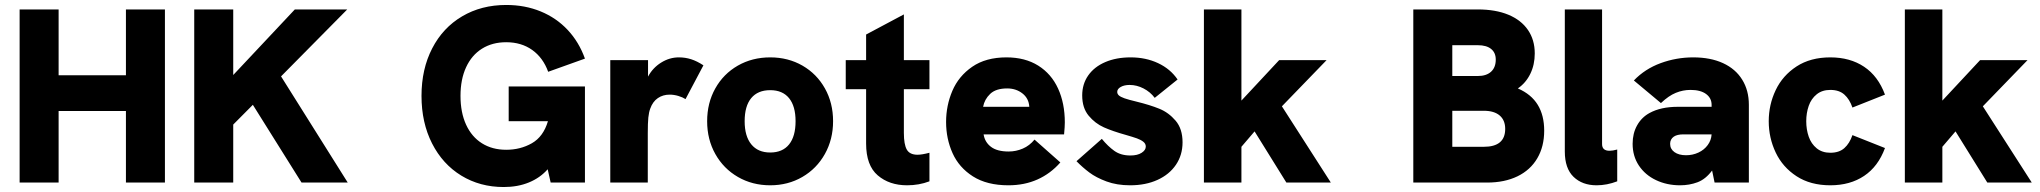

<svg xmlns="http://www.w3.org/2000/svg" viewBox="-20 -735 8213 773"><path d="M59 -697H216V-432H487V-697H644V0H487V-288H216V0H59Z M762 -697H919V-433L1167 -697H1378L1111.5 -427.5L1380 0H1194L998 -313L919 -233.5V0H762Z M1677 -349Q1677 -457 1720 -540.2Q1763 -623.5 1840.5 -669.2Q1918 -715 2018 -715Q2093.5 -715 2156.8 -689Q2220 -663 2265.5 -614.5Q2311 -566 2335 -499L2187 -446Q2166.5 -502.5 2122.8 -533.8Q2079 -565 2018 -565Q1962 -565 1920.5 -539Q1879 -513 1856.5 -464.2Q1834 -415.5 1834 -349Q1834 -282 1856.5 -233Q1879 -184 1920.5 -158Q1962 -132 2018 -132Q2075 -132 2121.2 -158.2Q2167.5 -184.5 2186 -247H2028V-387H2335V0H2197L2185 -53.5Q2154.5 -19 2109.5 -0.5Q2064.5 18 2008 18Q1912.5 18 1837.2 -28Q1762 -74 1719.5 -157.5Q1677 -241 1677 -349Z M2437 -493H2589V-426.5Q2608 -462 2641.8 -483Q2675.5 -504 2713 -504Q2739 -504 2762.5 -496.5Q2786 -489 2812 -472L2740 -336Q2728.5 -343.5 2710.8 -348.8Q2693 -354 2676 -354Q2649 -354 2628.5 -340Q2608 -326 2598 -298Q2592.5 -283.5 2590.2 -261.8Q2588 -240 2588 -199V0H2437Z M2827 -247Q2827 -320.5 2859.8 -379Q2892.5 -437.5 2950.5 -470.8Q3008.5 -504 3081 -504Q3153 -504 3210.8 -470.8Q3268.5 -437.5 3301.2 -379Q3334 -320.5 3334 -247Q3334 -174 3301 -115Q3268 -56 3210.2 -22.5Q3152.5 11 3081 11Q3009 11 2951 -22.5Q2893 -56 2860 -114.8Q2827 -173.5 2827 -247ZM3081 -121Q3130.5 -121 3156.8 -153.5Q3183 -186 3183 -247Q3183 -307.5 3156.8 -339.8Q3130.5 -372 3081 -372Q3031 -372 3004.5 -340Q2978 -308 2978 -247Q2978 -186.5 3004.8 -153.8Q3031.5 -121 3081 -121Z M3467 -157V-376H3385V-493H3467V-596L3619 -677V-493H3722V-376H3619V-200Q3619 -153.5 3630.8 -132.8Q3642.5 -112 3674 -112Q3691.5 -112 3722 -120V-5Q3680 11 3632 11Q3560.5 11 3513.8 -29Q3467 -69 3467 -157Z M3789 -244Q3789 -310 3814.2 -369.2Q3839.5 -428.5 3894.2 -466.2Q3949 -504 4032 -504Q4107 -504 4160 -470.8Q4213 -437.5 4240 -378.2Q4267 -319 4267 -242Q4267 -225.5 4264 -194H3940Q3945 -162.5 3969.8 -143.8Q3994.5 -125 4041 -125Q4070.5 -125 4097.8 -136.8Q4125 -148.5 4145 -173L4249 -81Q4209.5 -36 4157 -12.5Q4104.5 11 4040 11Q3953.5 11 3897.2 -24.8Q3841 -60.5 3815 -118.5Q3789 -176.5 3789 -244ZM4124 -305Q4122 -339 4096.2 -359Q4070.5 -379 4035 -379Q3989.5 -379 3966.5 -357Q3943.5 -335 3938 -305Z M4314 -86 4416 -176Q4440.5 -146 4466.5 -127.5Q4492.5 -109 4531 -109Q4559.5 -109 4576.2 -119.8Q4593 -130.5 4593 -145Q4593 -156.5 4582.8 -164.5Q4572.5 -172.5 4557 -178Q4541.5 -183.5 4512 -192Q4460 -206.5 4424.5 -222.2Q4389 -238 4363 -269.2Q4337 -300.5 4337 -351Q4337 -396.5 4361.2 -431.2Q4385.5 -466 4429.8 -485Q4474 -504 4532 -504Q4593 -504 4642.5 -480.8Q4692 -457.5 4721 -415L4629 -341Q4611 -365 4583.8 -379Q4556.5 -393 4528 -393Q4506.5 -393 4492.2 -385Q4478 -377 4478 -365Q4478 -357 4484.5 -351Q4491 -345 4507.2 -339.2Q4523.5 -333.5 4555 -326Q4610 -312.5 4647.5 -297.2Q4685 -282 4713 -249.2Q4741 -216.5 4741 -162Q4741 -111 4714.5 -71.8Q4688 -32.5 4640.2 -10.8Q4592.5 11 4530 11Q4476.5 11 4434.8 -4.5Q4393 -20 4365.8 -40.5Q4338.5 -61 4314 -86Z M5031 -206 4978 -144V0H4827V-697H4978V-330L5130 -493H5321L5141 -307L5338 0H5159Z M5670 -697H5930Q6001 -697 6052.5 -675.8Q6104 -654.5 6131.5 -614.5Q6159 -574.5 6159 -520Q6159 -474.5 6141.2 -438Q6123.5 -401.5 6091 -379Q6145 -355.5 6171 -313Q6197 -270.5 6197 -209Q6197 -145 6169.2 -97.8Q6141.5 -50.5 6089.5 -25.2Q6037.5 0 5967 0H5670ZM5954 -144Q6040 -144 6040 -216Q6040 -251 6017.8 -270Q5995.5 -289 5954 -289H5827V-144ZM5930 -429Q5964 -429 5983 -446.2Q6002 -463.5 6002 -495Q6002 -523 5983.2 -538Q5964.5 -553 5930 -553H5827V-429Z M6280 -125V-697H6430V-155Q6430 -128 6460 -128Q6472.5 -128 6491 -133V-5Q6449.5 11 6408 11Q6350.5 11 6315.2 -23Q6280 -57 6280 -125Z M6873 -48.5Q6847 -13.5 6814.2 -1.2Q6781.5 11 6744 11Q6691 11 6647.2 -9.8Q6603.5 -30.5 6578.2 -68.5Q6553 -106.5 6553 -156Q6553 -198 6571 -230.2Q6589 -262.5 6621 -280Q6666.5 -305 6735 -305H6871V-313Q6871 -340 6848.8 -356.5Q6826.5 -373 6786 -373Q6755.5 -373 6726.8 -361.2Q6698 -349.5 6667 -320L6558 -411Q6602.5 -457.5 6665.8 -480.8Q6729 -504 6797 -504Q6866.5 -504 6917 -480.8Q6967.5 -457.5 6994.2 -414.2Q7021 -371 7021 -313V0H6883ZM6768 -110Q6795 -110 6818 -120.8Q6841 -131.5 6855.2 -150.8Q6869.5 -170 6871 -194H6757Q6732.5 -194 6719 -185Q6704 -174.5 6704 -156Q6704 -135 6721.5 -122.5Q6739 -110 6768 -110Z M7101 -247Q7101 -313.5 7129 -372.2Q7157 -431 7213 -467.5Q7269 -504 7349 -504Q7428.5 -504 7485 -466.2Q7541.5 -428.5 7569 -354L7438 -302Q7426.5 -335.5 7405.5 -354.2Q7384.5 -373 7349 -373Q7316 -373 7294 -355.2Q7272 -337.5 7262 -308.8Q7252 -280 7252 -247Q7252 -213.5 7262 -184.8Q7272 -156 7294 -138Q7316 -120 7349 -120Q7384.5 -120 7405.5 -138.8Q7426.5 -157.5 7438 -191L7569 -139Q7541.5 -64.5 7485 -26.8Q7428.5 11 7349 11Q7269 11 7213 -25.5Q7157 -62 7129 -121Q7101 -180 7101 -247Z M7853 -206 7800 -144V0H7649V-697H7800V-330L7952 -493H8143L7963 -307L8160 0H7981Z"/></svg>

Font: HK Grotesk Black
Style: Regular
Weight: 900
Designer: Alfredo Marco Pradil
Foundry: Hanken Design Co.
Version: Version 3.001